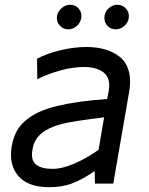

<svg xmlns="http://www.w3.org/2000/svg" viewBox="-20 -762 619 797"><path d="M264.2 -640.1Q241.2 -640.1 227.1 -657Q212.9 -673.8 216.8 -696.8Q220.7 -715.3 236.6 -728.8Q252.4 -742.2 271 -742.2Q293.9 -742.2 307.6 -725.3Q321.3 -708.5 316.9 -686Q314 -667.5 298.3 -653.8Q282.7 -640.1 264.2 -640.1ZM460.9 -640.1Q438 -640.1 424.1 -657Q410.2 -673.8 414.1 -696.8Q417 -715.3 432.6 -728.8Q448.2 -742.2 466.8 -742.2Q489.7 -742.2 503.9 -725.3Q518.1 -708.5 514.2 -686Q511.2 -667.5 495.4 -653.8Q479.5 -640.1 460.9 -640.1ZM338.9 -566.9Q380.9 -566.9 415.3 -557.1Q449.7 -547.4 476.6 -526.4Q503.4 -505.4 514.2 -468.3Q524.9 -431.2 516.1 -380.9L450.2 0H374L373 -51.8Q321.3 -16.6 279.8 -0.7Q238.3 15.1 184.1 15.1Q95.7 15.1 55.7 -32Q15.6 -79.1 28.8 -155.8Q34.7 -189.5 48.6 -215.8Q62.5 -242.2 86.7 -262.2Q110.8 -282.2 141.8 -296.9Q172.9 -311.5 216.8 -322Q260.7 -332.5 310.3 -339.4Q359.9 -346.2 424.8 -351.1L431.2 -383.8Q440.4 -436 411.6 -460Q382.8 -483.9 328.1 -483.9Q282.2 -483.9 230.2 -469.5Q178.2 -455.1 134.8 -433.1L133.8 -518.1Q171.9 -539.1 228.8 -553Q285.6 -566.9 338.9 -566.9ZM115.2 -143.1Q106.4 -97.7 129.2 -79.3Q151.9 -61 198.2 -61Q237.8 -61 288.8 -83Q339.8 -105 389.2 -140.1L412.1 -274.9Q283.2 -259.3 238.8 -248Q154.8 -226.6 128.4 -180.7Q118.7 -164.1 115.2 -143.1Z"/></svg>

Font: Stilu
Style: Italic
Weight: 400
Italic angle: -10°
Designer: Genilson Lima Santos
Foundry: Genilson Lima Santos
Version: Version 1.200;PS 001.200;hotconv 1.0.88;makeotf.lib2.5.64775